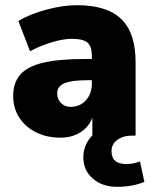

<svg xmlns="http://www.w3.org/2000/svg" viewBox="-20 -524 592 742"><path d="M538 179Q491 198 433 198Q375 198 338.5 166Q302 134 302 84Q302 36 337 -1V-69Q323 -33 290.5 -12.5Q258 8 213 8Q161 8 119.5 -12.5Q78 -33 54.5 -69.5Q31 -106 31 -152Q31 -205 58.5 -236Q86 -267 146 -281.5Q206 -296 308 -296H335V-308Q335 -345 318 -359.5Q301 -374 258 -374Q224 -374 179.5 -360.5Q135 -347 96 -326L51 -443Q94 -469 158.5 -486.5Q223 -504 277 -504Q393 -504 448.5 -450.5Q504 -397 504 -284V0H492Q456 0 433.5 16.5Q411 33 411 60Q411 110 468 110Q495 110 521 100ZM335 -202V-214H319Q256 -214 228.5 -202Q201 -190 201 -164Q201 -141 215.5 -126Q230 -111 253 -111Q289 -111 312 -136.5Q335 -162 335 -202Z"/></svg>

Font: wassup Sans
Style: Black
Weight: 900
Version: Version 2.001